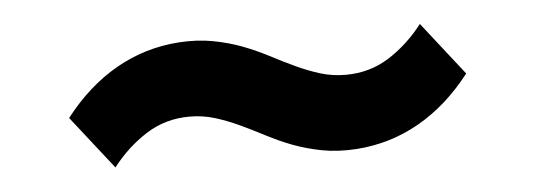

<svg xmlns="http://www.w3.org/2000/svg" viewBox="-29 -586 887 318"><g transform="rotate(-5 414.5 -427.5)"><path d="M83.5 -419.4Q122.1 -469.2 170.4 -496.8Q218.8 -524.4 275.4 -528.3Q306.2 -530.3 332 -525.4Q357.9 -520.5 380.4 -512Q402.8 -503.4 423.3 -492.7Q443.8 -481.9 463.6 -472.7Q483.4 -463.4 503.7 -457Q523.9 -450.7 546.4 -450.7Q586.4 -450.7 618.7 -471.2Q650.9 -491.7 675.8 -523.9L745.1 -435.5Q706.5 -385.7 658.2 -358.2Q609.9 -330.6 553.2 -326.7Q522.5 -324.7 496.6 -329.6Q470.7 -334.5 448.2 -343Q425.8 -351.6 405.3 -362.3Q384.8 -373 365 -382.3Q345.2 -391.6 325 -397.9Q304.7 -404.3 282.2 -404.3Q242.2 -404.3 210 -383.8Q177.7 -363.3 152.8 -331.1Z"/></g></svg>

Font: Krona One
Style: Regular
Weight: 400
Version: Version 1.003